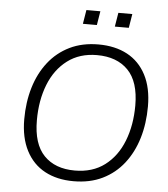

<svg xmlns="http://www.w3.org/2000/svg" viewBox="-59 -939 877 1000"><g transform="rotate(5 379.5 -439.0)"><path d="M362 8Q276 8 212.5 -26Q149 -60 114 -127.5Q79 -195 79 -291Q79 -381 102 -457.5Q125 -534 170 -591.5Q215 -649 280.5 -681Q346 -713 431 -713Q518 -713 581.5 -679Q645 -645 680 -578Q715 -511 715 -414Q715 -324 692 -247.5Q669 -171 624 -113.5Q579 -56 513.5 -24Q448 8 362 8ZM364 -48Q457 -48 520.5 -96Q584 -144 616.5 -227Q649 -310 649 -413Q649 -537 590.5 -597Q532 -657 428 -657Q337 -657 273.5 -609Q210 -561 177.5 -478.5Q145 -396 145 -292Q145 -168 203 -108Q261 -48 364 -48ZM507 -813 519 -886H592L580 -813ZM340 -813 352 -886H425L413 -813Z"/></g></svg>

Font: Nunito Sans 12pt Light
Style: Italic
Weight: 300
Italic angle: -9°
Designer: Vernon Adams
Foundry: Vernon Adams
Version: Version 3.101;gftools[0.9.27]